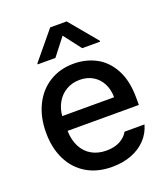

<svg xmlns="http://www.w3.org/2000/svg" viewBox="-138 -845 837 954"><g transform="rotate(-20 280.5 -367.5)"><path d="M40 -261.7Q40 -342.8 70.6 -405.3Q101.1 -467.8 156.7 -502.4Q212.4 -537.1 285.2 -537.1Q349.1 -537.1 402.3 -509.3Q455.6 -481.4 488 -421.6Q520.5 -361.8 520.5 -270.5V-233.4H143.6Q145 -184.1 163.8 -148.2Q182.6 -112.3 215.8 -93.8Q249 -75.2 293 -75.2Q335.4 -75.2 364.7 -91.1Q394 -106.9 408.2 -132.8H513.7Q502 -89.8 471.7 -57.4Q441.4 -24.9 395.3 -7.1Q349.1 10.7 292 10.7Q214.8 10.7 158 -22.9Q101.1 -56.6 70.6 -118.2Q40 -179.7 40 -261.7ZM418 -311.5Q418 -352.1 401.6 -383.8Q385.3 -415.5 355.5 -433.3Q325.7 -451.2 286.1 -451.2Q245.6 -451.2 214.1 -432.4Q182.6 -413.6 164.6 -381.6Q146.5 -349.6 144 -311.5ZM282.2 -686.5 210.9 -594.7H117.2V-599.6L238.3 -746.1H325.2L447.3 -599.6V-594.7H352.5Z"/></g></svg>

Font: Pretendard Std Medium
Style: Regular
Weight: 500
Designer: Base glyphs from Inter by Rasmus Andersson; Hangeul glyphs from Noto Sans CJK(Source Han Sans) by Jang Soo-young and Kan
Foundry: Kil Hyung-jin
Version: Version 1.309